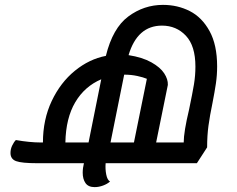

<svg xmlns="http://www.w3.org/2000/svg" viewBox="-20 -644 973 787"><path d="M870 -372Q870 -336 865 -302Q860 -268 851 -222Q840 -169 834.5 -128.5Q829 -88 829 -40L787 25H413Q411 49 415.5 71.5Q420 94 431 100Q420 110 402.5 116.5Q385 123 368 123Q342 123 330.5 106.5Q319 90 319 64Q319 45 324 25H133Q69 25 46 16.5Q23 8 23 -17Q23 -33 30 -47.5Q37 -62 45 -70Q102 -60 147 -60H156Q156 -154 192 -230Q228 -306 287 -354Q346 -402 414 -415Q442 -529 506 -576.5Q570 -624 648 -624Q708 -624 758 -598.5Q808 -573 839 -516.5Q870 -460 870 -372ZM755 -195Q769 -262 775 -298Q781 -334 781 -371Q781 -456 742 -497.5Q703 -539 644 -539Q543 -539 507 -418Q564 -409 600.5 -388.5Q637 -368 653 -343.5Q669 -319 668 -296L620 -60H733Q733 -103 755 -195ZM489 -338 433 -60H529L582 -321Q568 -327 543 -332.5Q518 -338 489 -338ZM343 -60 395 -319Q327 -290 288.5 -225Q250 -160 248 -60Z"/></svg>

Font: Lemonada Light
Style: Regular
Weight: 300
Designer: Mohamed Gaber (Arabic) Eduardo Tunni (Latin)
Foundry: Kief Type Foundry
Version: Version 3.006